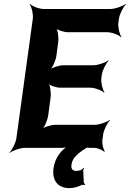

<svg xmlns="http://www.w3.org/2000/svg" viewBox="-20 -757 665 983"><path d="M370 118C351 118 343 107 346 86C348 69 356 54 369 41C379 30 394 18 412 7C415 6 427 -2 426 -4L421 -3C422 -1 436 0 439 0H462C479 0 505 11 513 20L517 17C509 8 502 -20 504 -37L508 -68C511 -92 530 -129 544 -142L543 -144C528 -132 489 -118 465 -118H263C243 -118 205 -107 191 -94L193 -92C208 -104 224 -144 227 -168L239 -258C242 -282 237 -322 226 -334L223 -332C233 -319 269 -308 289 -308H443C466 -308 502 -294 513 -282L515 -284C505 -297 496 -334 499 -358L501 -373C504 -397 523 -434 537 -447L536 -449C521 -437 482 -423 459 -423H305C285 -423 247 -412 233 -399L234 -397C249 -409 266 -449 269 -473L278 -542C281 -566 276 -606 265 -618L262 -616C272 -603 308 -592 328 -592H529C553 -592 589 -578 600 -566L602 -568C592 -581 583 -618 586 -642L589 -661C592 -685 611 -722 625 -735L623 -737C608 -725 569 -711 545 -711H204C180 -711 145 -725 134 -737L132 -735C142 -722 151 -685 148 -661L64 -50C61 -26 42 11 28 24L29 26C44 14 83 0 107 0H299C309 0 323 -2 330 -5L329 -9C294 10 261 51 254 104C245 170 279 206 335 206C360 206 380 199 399 190C403 188 411 189 414 191L416 187C413 185 409 178 409 174L406 114C406 111 410 107 411 105L407 103C400 114 384 118 370 118Z"/></svg>

Font: Asimov
Style: EdgeNarIt
Weight: 500
Designer: Google
Version: Version 2.000980: 2014